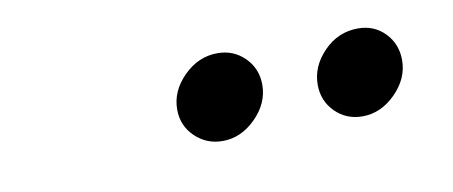

<svg xmlns="http://www.w3.org/2000/svg" viewBox="-29 -789 606 257"><g transform="rotate(-10 274.0 -660.5)"><path d="M259 -602Q237 -602 221.5 -617Q206 -632 206 -654Q206 -679 226 -699Q246 -719 272 -719Q294 -719 309 -704Q324 -689 324 -667Q324 -642 304 -622Q284 -602 259 -602ZM449 -602Q427 -602 412 -617Q397 -632 397 -654Q397 -679 416.5 -699Q436 -719 463 -719Q485 -719 499.5 -704Q514 -689 514 -667Q514 -642 494 -622Q474 -602 449 -602Z"/></g></svg>

Font: Red Hat Display Medium
Style: Italic
Weight: 500
Italic angle: -12°
Designer: Pentagram / MCKL
Foundry: Pentagram / MCKL
Version: Version 1.003; Red Hat Display Medium Italic